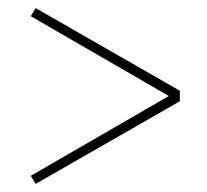

<svg xmlns="http://www.w3.org/2000/svg" viewBox="-20 -490 510 474"><path d="M68 -36 56 -56 402 -256V-250L56 -450L68 -470L424 -266V-240Z"/></svg>

Font: Lexend Deca Thin
Style: Regular
Weight: 250
Designer: Bonnie Shaver-Troup, Thomas Jockin
Foundry: Lexend
Version: Version 1.007